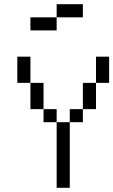

<svg xmlns="http://www.w3.org/2000/svg" viewBox="-20 -895 540 915"><path d="M375 -812.5V-875H250V-812.5H125V-750H250V-812.5ZM250 -312.5V0H312.5V-312.5ZM250 -312.5V-375H187.5V-312.5ZM312.5 -312.5H375V-375H312.5ZM187.5 -375Q187.5 -375 187.5 -500H125Q125 -500 125 -375ZM375 -375H437.5Q437.5 -375 437.5 -500H375Q375 -500 375 -375ZM125 -500Q125 -500 125 -625H62.5Q62.5 -625 62.5 -500ZM437.5 -500H500Q500 -500 500 -625H437.5Q437.5 -625 437.5 -500Z"/></svg>

Font: Unifont
Style: Regular
Weight: 500
Version: Version 13.0.05